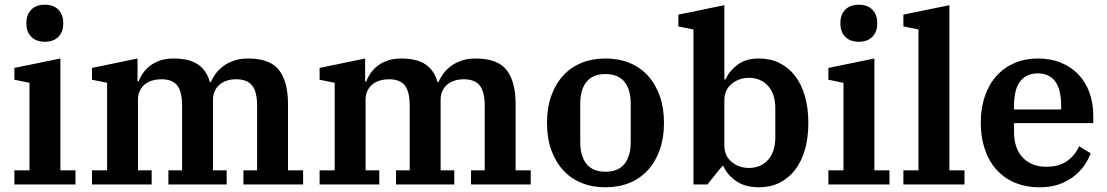

<svg xmlns="http://www.w3.org/2000/svg" viewBox="-20 -782 4694 814"><path d="M170 -605Q133 -605 112.5 -626Q92 -647 92 -681V-686Q92 -720 112.5 -741Q133 -762 170 -762Q207 -762 227.5 -741Q248 -720 248 -686V-681Q248 -647 227.5 -626Q207 -605 170 -605ZM41 -60H105V-431L41 -444V-494L236 -534V-60H300V0H41Z M370 -60H434V-431L370 -444V-494L563 -534V-437H568Q575 -456 587.5 -473.5Q600 -491 618 -504.5Q636 -518 660.5 -526Q685 -534 716 -534Q782 -534 819 -509Q856 -484 870 -434H874Q882 -453 895.5 -471Q909 -489 928.5 -503Q948 -517 973.5 -525.5Q999 -534 1032 -534Q1124 -534 1162.5 -485.5Q1201 -437 1201 -340V-60H1265V0H1012V-60H1070V-334Q1070 -393 1049 -419.5Q1028 -446 980 -446Q962 -446 944.5 -441Q927 -436 913.5 -425.5Q900 -415 891.5 -398.5Q883 -382 883 -360V-60H941V0H694V-60H752V-334Q752 -393 731.5 -419.5Q711 -446 664 -446Q645 -446 627 -441Q609 -436 595.5 -425.5Q582 -415 573.5 -398.5Q565 -382 565 -360V-60H623V0H370Z M1335 -60H1399V-431L1335 -444V-494L1528 -534V-437H1533Q1540 -456 1552.5 -473.5Q1565 -491 1583 -504.5Q1601 -518 1625.5 -526Q1650 -534 1681 -534Q1747 -534 1784 -509Q1821 -484 1835 -434H1839Q1847 -453 1860.5 -471Q1874 -489 1893.5 -503Q1913 -517 1938.5 -525.5Q1964 -534 1997 -534Q2089 -534 2127.5 -485.5Q2166 -437 2166 -340V-60H2230V0H1977V-60H2035V-334Q2035 -393 2014 -419.5Q1993 -446 1945 -446Q1927 -446 1909.5 -441Q1892 -436 1878.5 -425.5Q1865 -415 1856.5 -398.5Q1848 -382 1848 -360V-60H1906V0H1659V-60H1717V-334Q1717 -393 1696.5 -419.5Q1676 -446 1629 -446Q1610 -446 1592 -441Q1574 -436 1560.5 -425.5Q1547 -415 1538.5 -398.5Q1530 -382 1530 -360V-60H1588V0H1335Z M2547 -54Q2601 -54 2627.5 -87Q2654 -120 2654 -180V-342Q2654 -402 2627.5 -435Q2601 -468 2547 -468Q2493 -468 2466.5 -435Q2440 -402 2440 -342V-180Q2440 -120 2466.5 -87Q2493 -54 2547 -54ZM2547 12Q2491 12 2445.5 -6.5Q2400 -25 2367.5 -60.5Q2335 -96 2317 -146.5Q2299 -197 2299 -261Q2299 -325 2317 -375.5Q2335 -426 2367.5 -461.5Q2400 -497 2445.5 -515.5Q2491 -534 2547 -534Q2603 -534 2648.5 -515.5Q2694 -497 2726.5 -461.5Q2759 -426 2777 -375.5Q2795 -325 2795 -261Q2795 -197 2777 -146.5Q2759 -96 2726.5 -60.5Q2694 -25 2648.5 -6.5Q2603 12 2547 12Z M3198 12Q3138 12 3100 -15Q3062 -42 3047 -78H3042L2979 0H2920V-657L2856 -670V-720L3051 -760V-445H3056Q3071 -480 3106 -507Q3141 -534 3198 -534Q3246 -534 3284.5 -515Q3323 -496 3350.5 -460.5Q3378 -425 3392.5 -374.5Q3407 -324 3407 -261Q3407 -198 3392.5 -147.5Q3378 -97 3350.5 -61.5Q3323 -26 3284.5 -7Q3246 12 3198 12ZM3155 -70Q3205 -70 3236 -104Q3267 -138 3267 -200V-322Q3267 -384 3236 -418Q3205 -452 3155 -452Q3113 -452 3082 -426.5Q3051 -401 3051 -357V-165Q3051 -121 3082 -95.5Q3113 -70 3155 -70Z M3621 -605Q3584 -605 3563.5 -626Q3543 -647 3543 -681V-686Q3543 -720 3563.5 -741Q3584 -762 3621 -762Q3658 -762 3678.5 -741Q3699 -720 3699 -686V-681Q3699 -647 3678.5 -626Q3658 -605 3621 -605ZM3492 -60H3556V-431L3492 -444V-494L3687 -534V-60H3751V0H3492Z M3810 -60H3874V-657L3810 -670V-720L4005 -760V-60H4069V0H3810Z M4388 12Q4328 12 4281.5 -8Q4235 -28 4203 -64.5Q4171 -101 4154.5 -151.5Q4138 -202 4138 -262Q4138 -324 4155.5 -374.5Q4173 -425 4205 -460.5Q4237 -496 4281.5 -515Q4326 -534 4380 -534Q4434 -534 4477.5 -516.5Q4521 -499 4551.5 -467Q4582 -435 4598.5 -390.5Q4615 -346 4615 -291V-260H4279V-224Q4279 -152 4316.5 -113.5Q4354 -75 4415 -75Q4471 -75 4505 -100Q4539 -125 4555 -162L4604 -132Q4595 -107 4577.5 -81.5Q4560 -56 4533.5 -35Q4507 -14 4471 -1Q4435 12 4388 12ZM4279 -318H4479V-331Q4479 -403 4453.5 -437Q4428 -471 4380 -471Q4332 -471 4305.5 -437.5Q4279 -404 4279 -332Z"/></svg>

Font: IBM Plex Serif SmBld
Style: Regular
Weight: 600
Designer: Mike Abbink, Paul van der Laan, Pieter van Rosmalen
Foundry: Bold Monday
Version: Version 3.001